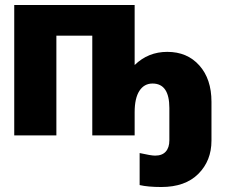

<svg xmlns="http://www.w3.org/2000/svg" viewBox="-20 -543 914 770"><path d="M37.1 -522.9H520V-282.2Q574.2 -335 650.9 -335Q731 -335 779.5 -280.5Q828.1 -226.1 828.1 -134.8V21Q828.1 101.6 775.4 154.3Q722.7 207 627 207Q573.7 207 540 199.2V70.8Q585.9 81.1 602.1 81.1Q630.4 81.1 644.8 64.9Q659.2 48.8 659.2 20V-109.9Q659.2 -208 591.8 -208Q558.1 -208 539.1 -178.7Q520 -149.4 520 -92.8V0H350.1V-399.9H206.1V0H37.1Z"/></svg>

Font: LT Superior Black
Style: Regular
Weight: 900
Designer: Daniel Lyons
Foundry: LyonsType
Version: Version 2.005